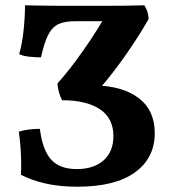

<svg xmlns="http://www.w3.org/2000/svg" viewBox="-20 -698 648 727"><path d="M272.7 9Q205.6 9 152.2 -3.2Q98.9 -15.4 59.1 -36.3Q60.6 -57.7 60.1 -85.8Q59.6 -113.9 57.4 -144.1Q55.1 -174.2 51.1 -199.4Q68.3 -205 89 -207.5Q109.6 -210.1 131 -210.1Q141.1 -128.9 174 -93.4Q206.8 -57.8 270.1 -57.8Q334.9 -57.8 372.2 -90.8Q409.4 -123.8 409.4 -182.5Q409.4 -250.6 358.2 -284.6Q307 -318.5 215 -318.5Q208.4 -330.2 203.1 -349.5Q197.8 -368.9 197.8 -382.5Q230.1 -418.3 262.7 -461.8Q295.2 -505.4 326.1 -552Q357 -598.6 382.9 -644.2L406.9 -617.7H263.5Q226.3 -617.7 202.5 -607.2Q178.6 -596.6 163.2 -567.3Q147.7 -537.9 135.1 -480.8Q112.7 -480.8 90 -483.4Q67.3 -485.9 52.6 -492.9Q64.2 -533.3 69.4 -584.3Q74.7 -635.4 74.7 -678Q91.8 -677.5 121.5 -677Q151.2 -676.5 186.4 -676.2Q221.6 -676 255 -676Q288.5 -676 313.5 -676Q347.5 -676 383.8 -676Q420 -676 456.5 -676.5Q492.9 -677 526.4 -678Q533.4 -667.8 537.8 -654.9Q542.1 -641.9 542.6 -625.7Q508.1 -564.9 458.8 -493.7Q409.5 -422.6 352.2 -356.3L334 -374.8Q443.4 -373.3 504.7 -326.9Q566 -280.5 566 -194Q566 -99.5 490.9 -45.2Q415.7 9 272.7 9Z"/></svg>

Font: Vollkorn
Style: Regular
Weight: 400
Designer: Friedrich Althausen
Foundry: Friedrich Althausen
Version: Version 5.001